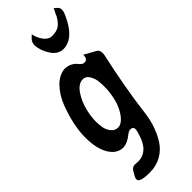

<svg xmlns="http://www.w3.org/2000/svg" viewBox="-366 -909 1165 1165"><g transform="rotate(-45 216.5 -326.5)"><path d="M170 -809Q172 -834 186 -848L192 -854L198 -860L206 -866V-867Q208 -870 210 -870L206 -866Q206 -863 207 -860V-861Q213 -830 234.5 -801Q256 -772 287 -772Q326 -772 348 -787.5Q370 -803 389 -837Q397 -856 409 -878Q412 -885 411 -886L425 -873Q426 -873 427 -872L430 -869Q441 -860 441 -842Q441 -822 421 -786L413 -769Q356 -667 279 -667Q234 -667 203.5 -712.5Q173 -758 170 -809ZM428 -465Q378 -238 356 -61Q350 -4 334.5 45Q319 94 292 138Q265 182 220.5 207.5Q176 233 119 233Q33 233 32 206V205Q32 196 38 185L55 155Q67 134 89 134Q96 134 100 135Q105 136 115 136Q199 136 232 34L242 1Q244 -13 244 -15Q244 -36 221 -36Q207 -36 192 -24Q153 8 119 12H109Q77 12 46 -16H47Q-8 -71 -8 -196Q-8 -246 5 -306.5Q18 -367 41.5 -427Q65 -487 106 -530Q147 -573 197 -578Q250 -578 283 -534Q296 -519 311 -519Q336 -519 339 -551Q339 -558 338 -559L341 -557Q353 -550 377 -537Q401 -524 413 -517Q430 -507 430 -481Q430 -475 428 -465ZM177 -96H181Q217 -101 249 -153.5Q281 -206 290 -281V-280Q293 -297 293 -335Q293 -361 289.5 -384.5Q286 -408 271.5 -431.5Q257 -455 233 -455H227Q190 -452 160.5 -407Q131 -362 118.5 -310.5Q106 -259 106 -218Q106 -190 110.5 -165Q115 -140 132 -118Q149 -96 177 -96Z"/></g></svg>

Font: Bangerz Fix
Style: Regular
Weight: 400
Designer: vernon adams
Foundry: Vernon Adams
Version: Version 2.10;December 28, 2023;FontCreator 13.0.0.2683 64-bi